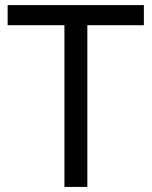

<svg xmlns="http://www.w3.org/2000/svg" viewBox="-20 -734 596 754"><path d="M323 0H233V-635H10V-714H545V-635H323Z"/></svg>

Font: Noto Sans Old South Arabian
Style: Regular
Weight: 400
Designer: Monotype Design Team
Foundry: Monotype Imaging Inc.
Version: Version 2.001; ttfautohint (v1.8.4.7-5d5b)